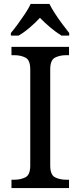

<svg xmlns="http://www.w3.org/2000/svg" viewBox="-20 -951 407 971"><path d="M38 0V-42H51Q85 -42 109 -54.5Q133 -67 133 -114V-600Q133 -647 109 -659.5Q85 -672 51 -672H38V-714H329V-672H316Q282 -672 258 -659.5Q234 -647 234 -600V-114Q234 -67 258 -54.5Q282 -42 316 -42H329V0ZM35 -784Q51 -803 70 -829Q89 -855 107 -882Q125 -909 135 -931H230Q241 -909 258.5 -882Q276 -855 295.5 -829Q315 -803 330 -784V-771H291Q263 -788 234 -812.5Q205 -837 182 -861Q160 -837 131.5 -812.5Q103 -788 74 -771H35Z"/></svg>

Font: NotoSerif-Regular
Style: Regular
Weight: 400
Designer: Monotype Design Team
Foundry: Monotype Imaging Inc.
Version: Version 2.007; ttfautohint (v1.8) -l 8 -r 50 -G 200 -x 14 -D